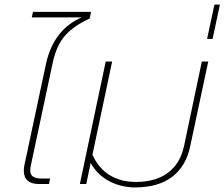

<svg xmlns="http://www.w3.org/2000/svg" viewBox="-20 -804 981 839"><path d="M84 -59Q84 -71 87 -84L181 -525Q214 -675 337 -728H119L124 -752H378L372 -723Q303 -692 264.5 -648.5Q226 -605 210 -528L115 -82Q112 -70 112 -60Q112 -41 124 -32.5Q136 -24 161 -24H199L194 0H149Q117 0 100.5 -15Q84 -30 84 -59Z M376 -92 357 0H329L442 -535H470L384 -128Q411 -68 459.5 -38.5Q508 -9 574 -9Q661 -9 714.5 -49.5Q768 -90 784 -165L862 -535H890L811 -164Q793 -78 732.5 -31.5Q672 15 569 15Q511 15 459 -11.5Q407 -38 376 -92Z M917 -784H941L909 -634H885Z"/></svg>

Font: Prompt Thin
Style: Italic
Weight: 250
Italic angle: -12°
Designer: Katatrad Team
Foundry: CadsonDemak
Version: Version 1.001